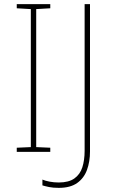

<svg xmlns="http://www.w3.org/2000/svg" viewBox="-20 -734 554 928"><path d="M223 0H61V-20L129 -23V-690L61 -694V-714H223V-694L155 -690V-23L223 -20ZM264 174Q236 174 217 170Q198 166 185 162V134Q199 140 220 144Q241 148 264 148Q312 148 339.5 128.5Q367 109 378 74.5Q389 40 389 -5V-714H415V-2Q415 47 400.5 87Q386 127 353 150.5Q320 174 264 174Z"/></svg>

Font: Noto Sans Hebrew Thin
Style: Regular
Weight: 250
Designer: Monotype Design Team
Foundry: Monotype Imaging Inc.
Version: Version 2.003